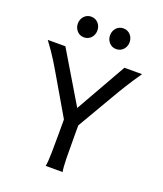

<svg xmlns="http://www.w3.org/2000/svg" viewBox="-166 -1041 976 1149"><g transform="rotate(20 322.5 -466.5)"><path d="M129.4 -712.9 322.3 -390.1 505.4 -712.9H617.7Q596.2 -682.1 579.6 -657Q563 -631.8 549.1 -609.4Q535.2 -586.9 522.2 -565.4Q509.3 -543.9 495.6 -520L363.8 -294.4V-212.4Q363.8 -140.1 364.7 -84.7Q365.7 -29.3 371.1 0H263.7Q269 -29.3 270 -84.7Q271 -140.1 271 -212.4V-298.3L141.6 -520Q127.4 -543.9 114 -566.9Q100.6 -589.8 85.9 -613.3Q71.3 -636.7 54.4 -661.1Q37.6 -685.5 17.1 -712.9ZM152.8 -866.7Q152.8 -880.4 157.5 -892.3Q162.1 -904.3 170.4 -913.3Q178.7 -922.4 189.9 -927.5Q201.2 -932.6 214.8 -932.6Q228.5 -932.6 240 -927.5Q251.5 -922.4 259.8 -913.3Q268.1 -904.3 272.7 -892.3Q277.3 -880.4 277.3 -866.7Q277.3 -853 272.7 -841.1Q268.1 -829.1 259.8 -820.1Q251.5 -811 240 -805.9Q228.5 -800.8 214.8 -800.8Q201.2 -800.8 189.9 -805.9Q178.7 -811 170.4 -820.1Q162.1 -829.1 157.5 -841.1Q152.8 -853 152.8 -866.7ZM357.9 -866.7Q357.9 -880.4 362.5 -892.3Q367.2 -904.3 375.5 -913.3Q383.8 -922.4 395 -927.5Q406.2 -932.6 419.9 -932.6Q433.6 -932.6 445.1 -927.5Q456.5 -922.4 464.8 -913.3Q473.1 -904.3 477.8 -892.3Q482.4 -880.4 482.4 -866.7Q482.4 -853 477.8 -841.1Q473.1 -829.1 464.8 -820.1Q456.5 -811 445.1 -805.9Q433.6 -800.8 419.9 -800.8Q406.2 -800.8 395 -805.9Q383.8 -811 375.5 -820.1Q367.2 -829.1 362.5 -841.1Q357.9 -853 357.9 -866.7Z"/></g></svg>

Font: Andika Basic
Style: Regular
Weight: 400
Designer: Annie Olsen & Victor Gaultney
Foundry: SIL International
Version: Version 1.000